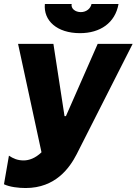

<svg xmlns="http://www.w3.org/2000/svg" viewBox="-39 -741 688 967"><path d="M90 206C241 206 312 104 347 36L629 -520H453L293 -156H286L230 -520H52L170 26C139 56 107 67 80 67C49 67 27 57 6 43L-19 187C10 201 55 206 90 206ZM364 -574C465 -574 541 -625 558 -721H422C417 -697 395 -680 368 -680C339 -680 317 -699 322 -721H187C179 -637 248 -574 364 -574Z"/></svg>

Font: Fixel Display ExtraBold
Style: Italic
Weight: 800
Italic angle: -10°
Designer: AlfaBravo + MacPaw
Foundry: Kyrylo Tkachov, Marchela Mozhyna, Serhii Makarenko, Maria Weinstein, Zakhar Kryvoshyya
Version: Version 1.210;Glyphs 3.2 (3217)